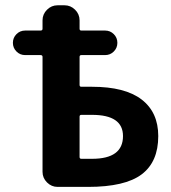

<svg xmlns="http://www.w3.org/2000/svg" viewBox="-20 -735 653 734"><path d="M284.2 -410.2Q284.2 -403.3 291 -403.3H332Q458 -403.3 521.5 -354.5Q585 -305.7 585 -214.8Q585 -116.2 521.5 -68.4Q458 -20.5 316.4 -20.5H200.2Q176.8 -20.5 159.7 -37.6Q142.6 -54.7 142.6 -78.1V-517.6Q142.6 -524.4 134.8 -524.4H76.2Q56.6 -524.4 43 -538.1Q29.3 -551.8 29.3 -571.3Q29.3 -590.8 43 -604.5Q56.6 -618.2 76.2 -618.2H134.8Q142.6 -618.2 142.6 -625V-657.2Q142.6 -680.7 159.7 -697.8Q176.8 -714.8 200.2 -714.8H226.6Q250 -714.8 267.1 -697.8Q284.2 -680.7 284.2 -657.2V-625Q284.2 -618.2 291 -618.2H381.8Q401.4 -618.2 415 -604.5Q428.7 -590.8 428.7 -571.3Q428.7 -551.8 415 -538.1Q401.4 -524.4 381.8 -524.4H291Q284.2 -524.4 284.2 -517.6ZM284.2 -134.8Q284.2 -127.9 291 -127.9H332Q450.2 -127.9 450.2 -214.8Q450.2 -295.9 332 -295.9H291Q284.2 -295.9 284.2 -289.1Z"/></svg>

Font: Gen Jyuu Gothic P Bold
Style: Bold
Weight: 700
Designer: [Source Han Sans]
Ryoko NISHIZUKA  (kana & ideographs); Paul D. Hunt (Latin, Greek & Cyrillic); Wenlong ZHANG  (bopomofo
Version: Version 1.002.20150607